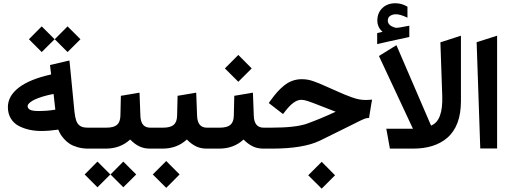

<svg xmlns="http://www.w3.org/2000/svg" viewBox="-20 -901 3081 1164"><path d="M532.7 0H514.2Q479.5 0 449.7 -8.8Q419.9 -17.6 401.4 -30Q382.8 -42.5 367.9 -59.3Q353 -76.2 345.7 -89.1Q338.4 -102.1 333.5 -115.2Q276.9 -106.9 231.4 -106.9Q192.4 -106.9 157.7 -114.5Q123 -122.1 93 -137.9Q63 -153.8 45.4 -183.1Q27.8 -212.4 27.8 -251.5Q27.8 -318.4 93.3 -369.4Q158.7 -420.4 290 -449.7L285.2 -489.3L283.2 -506.8L300.3 -510.7L379.4 -529.3L400.9 -534.2L403.3 -512.2L431.6 -221.7Q435.1 -191.4 441.2 -172.6Q447.3 -153.8 458 -143.8Q468.8 -133.8 481.7 -130.4Q494.6 -127 514.6 -127H532.7Q541.5 -127 541.5 -72.3V-55.7Q541.5 0 532.7 0ZM315.4 -236.3 304.7 -331.5Q267.1 -324.2 238 -315.2Q209 -306.2 192.4 -298.3Q175.8 -290.5 165.3 -282.5Q154.8 -274.4 151.1 -268.6Q147.5 -262.7 147.5 -257.8Q147.5 -244.1 161.4 -236.1Q175.3 -228 213.9 -228Q268.6 -228 315.4 -236.3ZM389.6 -741.2 467.8 -663.1 389.6 -585.4 312 -663.1ZM232.9 -741.2 311 -663.1 232.9 -585.4 155.3 -663.1Z M727.5 78.6 805.7 156.7 727.5 234.4 649.9 156.7ZM570.8 78.6 648.9 156.7 570.8 234.4 493.2 156.7ZM905.8 0H889.2Q853 0 824.7 -13.7Q796.4 -27.3 769 -55.2Q709.5 0 621.6 0H527.3Q519.5 0 514.4 -4.9Q509.3 -9.8 507.1 -19.3Q504.9 -28.8 504.4 -36.4Q503.9 -43.9 503.9 -55.7V-72.3Q503.9 -87.9 504.9 -98.1Q505.9 -108.4 511.5 -117.7Q517.1 -127 527.3 -127H623.5Q669.4 -127 689.2 -144Q709 -161.1 710 -199.2L712.4 -304.2L712.9 -320.3L728.5 -322.8L803.7 -335.4L825.7 -339.4L826.7 -316.9L831.1 -199.2Q833.5 -127 890.6 -127H905.8Q914.6 -127 914.6 -72.3V-55.7Q914.6 0 905.8 0Z M1249 0H1232.9Q1196.8 0 1168.5 -13.7Q1140.1 -27.3 1112.8 -55.2Q1053.2 0 965.3 0H900.4Q892.6 0 887.5 -4.9Q882.3 -9.8 880.1 -19.3Q877.9 -28.8 877.4 -36.4Q877 -43.9 877 -55.7V-72.3Q877 -87.9 877.9 -98.1Q878.9 -108.4 884.5 -117.7Q890.1 -127 900.4 -127H967.3Q1013.2 -127 1033 -144Q1052.7 -161.1 1053.7 -199.2L1056.2 -304.2L1056.6 -320.3L1072.3 -322.8L1147.5 -335.4L1169.4 -339.4L1170.4 -316.9L1174.8 -199.2Q1177.2 -127 1234.4 -127H1249Q1257.8 -127 1257.8 -72.3V-55.7Q1257.8 0 1249 0ZM987.8 75.2 1068.8 156.7 987.8 237.8 906.2 156.7Z M1592.8 0H1576.7Q1540.5 0 1512.2 -13.7Q1483.9 -27.3 1456.5 -55.2Q1397 0 1309.1 0H1244.1Q1236.3 0 1231.2 -4.9Q1226.1 -9.8 1223.9 -19.3Q1221.7 -28.8 1221.2 -36.4Q1220.7 -43.9 1220.7 -55.7V-72.3Q1220.7 -87.9 1221.7 -98.1Q1222.7 -108.4 1228.3 -117.7Q1233.9 -127 1244.1 -127H1311Q1356.9 -127 1376.7 -144Q1396.5 -161.1 1397.5 -199.2L1399.9 -304.2L1400.4 -320.3L1416 -322.8L1491.2 -335.4L1513.2 -339.4L1514.2 -316.9L1518.6 -199.2Q1521 -127 1578.1 -127H1592.8Q1601.6 -127 1601.6 -72.3V-55.7Q1601.6 0 1592.8 0ZM1424.8 -567.9 1505.9 -486.3 1424.8 -405.3 1343.3 -486.3Z M1587.9 -127H1624Q1774.4 -127 1842.8 -151.9Q1922.4 -180.7 2015.1 -223.6Q2007.8 -226.1 1931.2 -256.3Q1868.7 -280.8 1845.9 -288.3Q1823.2 -295.9 1806.2 -295.9Q1761.7 -295.9 1708 -225.1L1695.8 -209.5L1680.7 -221.2L1624.5 -264.6L1609.4 -276.4L1620.1 -291.5Q1641.6 -321.3 1660.6 -342.8Q1679.7 -364.3 1703.1 -383.1Q1726.6 -401.9 1753.2 -411.4Q1779.8 -420.9 1809.6 -420.9Q1827.1 -420.9 1844.7 -418Q1862.3 -415 1881.8 -408Q1901.4 -400.9 1914.6 -395.5Q1927.7 -390.1 1951.7 -379.4Q1975.6 -368.7 1987.1 -363.8Q1998.5 -358.9 2026.9 -346.2Q2055.2 -333.5 2071.5 -326.9Q2087.9 -320.3 2111.8 -311.5Q2135.7 -302.7 2156 -298.8Q2176.3 -294.9 2194.8 -294.9Q2203.1 -294.9 2211.4 -295.4L2235.8 -296.9L2231.4 -272.9L2219.7 -201.2L2217.8 -186.5L2202.6 -184.6Q2193.8 -183.6 2166.7 -170.7Q2139.6 -157.7 2064.5 -119.9Q1989.3 -82 1919.4 -48.3Q1819.3 0 1628.4 0H1587.9Q1580.1 0 1575 -4.9Q1569.8 -9.8 1567.6 -19.3Q1565.4 -28.8 1564.9 -36.4Q1564.5 -43.9 1564.5 -55.7V-72.3Q1564.5 -87.9 1565.4 -98.1Q1566.4 -108.4 1572 -117.7Q1577.6 -127 1587.9 -127ZM1930.2 80.1 2011.2 161.6 1930.2 242.7 1848.6 161.6Z M2593.3 -139.6Q2666.5 -168 2661.1 -319.8L2649.9 -644.5L2664.1 -648.9L2749 -676.3L2774.4 -684.6V-657.7V-287.6Q2774.4 -137.2 2691.4 -65.4Q2615.7 0 2483.9 0H2359.9H2343.8L2340.8 -16.1L2326.2 -97.7L2321.8 -120.6H2345.2H2483.4L2277.3 -561.5L2291.5 -570.3L2363.3 -614.7L2383.3 -627ZM2299.3 -708Q2267.6 -735.8 2267.6 -776.4Q2267.6 -822.8 2297.9 -852.1Q2328.1 -881.3 2377.4 -881.3Q2396 -881.3 2414.1 -876.2Q2432.1 -871.1 2447.8 -861.8L2450.2 -860.4V-857.4V-801.3V-793.5L2443.4 -796.9Q2404.8 -814.5 2381.3 -814.5Q2359.9 -814.5 2345.5 -804.9Q2331.1 -795.4 2331.1 -776.4Q2331.1 -746.1 2375.5 -733.4Q2377.9 -732.4 2384.8 -732.4Q2390.1 -732.4 2400.9 -734.1Q2411.6 -735.8 2428 -739Q2444.3 -742.2 2455.6 -744.1L2461.4 -745.1V-739.3V-680.7V-676.8L2457.5 -675.8Q2436 -670.9 2398.7 -663.1Q2361.3 -655.3 2330.3 -648.2Q2299.3 -641.1 2272.5 -634.8L2266.6 -633.3V-639.2V-696.3V-700.2L2270.5 -701.2Q2275.9 -702.6 2286.6 -705.1Q2297.4 -707.5 2299.3 -708Z M2869.6 -645 2993.7 -684.6V-1H2891.6Z"/></svg>

Font: Samim FD-WOL
Style: Bold-FD-WOL
Weight: 700
Foundry: DejaVu fonts team - Redesigned by Saber Rastikerdar
Version: Version 4.0.5